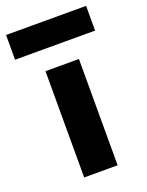

<svg xmlns="http://www.w3.org/2000/svg" viewBox="-185 -757 631 825"><g transform="rotate(-20 131.0 -345.0)"><path d="M-52 -690V-577H314V-690ZM54 0H207V-486H54Z"/></g></svg>

Font: MV Cash
Style: Bold
Weight: 700
Designer: Rodrigo Fuenzalida
Foundry: fragTYPE
Version: Version 1.100;Glyphs 3.1.2 (3151)